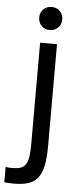

<svg xmlns="http://www.w3.org/2000/svg" viewBox="-94 -753 423 996"><g transform="rotate(5 118.0 -255.0)"><path d="M18 210Q7 210 -7 209.5Q-21 209 -32 207V127Q-24 129 -14.5 129.5Q-5 130 3 130Q29 130 45.5 124.5Q62 119 72 104.5Q82 90 86 65Q90 40 90 0V-530H178V0Q178 62 169.5 102.5Q161 143 142 167Q123 191 92.5 200.5Q62 210 18 210ZM134 -600Q108 -600 91 -617Q74 -634 74 -660Q74 -686 91 -703Q108 -720 134 -720Q160 -720 177 -703Q194 -686 194 -660Q194 -634 177 -617Q160 -600 134 -600Z"/></g></svg>

Font: Golos Text VF
Style: Regular
Weight: 400
Designer: A.Korolkova, Vitaly Kuzmin
Foundry: ParaType Ltd
Version: Version 2.003